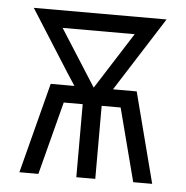

<svg xmlns="http://www.w3.org/2000/svg" viewBox="-43 -562 587 605"><g transform="rotate(5 250.0 -260.0)"><path d="M40 0 114 -286H189L163 -326L40 -520H460L311 -286H386L460 0H400L340 -231H280V0H220V-231H160L100 0ZM250 -286 364 -465H136Z"/></g></svg>

Font: Iosevka Custom Light
Style: Regular
Weight: 300
Monospace: yes
Designer: Belleve Invis
Foundry: Belleve Invis
Version: Version 27.3.5